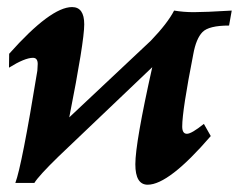

<svg xmlns="http://www.w3.org/2000/svg" viewBox="-20 -502 682 532"><path d="M389.2 9.8Q355 9.8 355 -46.9Q355 -106.4 401.9 -315.9L142.6 -68.8Q87.4 -15.1 75.2 4.9H22.5Q40.5 -42.5 83.5 -306.2L84.5 -324.7Q84.5 -341.8 71.3 -341.8Q48.8 -341.8 4.9 -314.5L5.4 -353Q120.6 -482.4 179.7 -482.4Q213.4 -482.4 213.4 -434.6Q213.4 -386.7 171.9 -176.8L397.9 -389.2Q444.3 -437.5 462.4 -472.7Q488.8 -468.3 517.1 -468.3Q547.9 -468.3 622.1 -472.7L614.7 -431.2Q558.6 -431.2 541 -413.1Q523.4 -395 515.6 -352.1Q484.9 -195.8 484.9 -151.4Q484.9 -131.3 498 -131.3Q510.7 -131.3 544.9 -158.7L564 -125Q447.8 9.8 389.2 9.8Z"/></svg>

Font: Kelvinch
Style: Bold Italic
Weight: 700
Italic angle: -10°
Designer: Paul James Miller
Foundry: High-Logic / Made with FontCreator
Version: Version 3.30 September 23, 2016